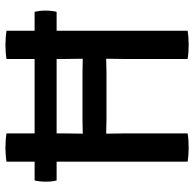

<svg xmlns="http://www.w3.org/2000/svg" viewBox="-24 -704 731 724"><g transform="rotate(-90 342.0 -341.5)"><path d="M24 -494Q21.5 -504 20.5 -513.2Q19.5 -522.5 19.5 -535Q19.5 -547 20.5 -556.5Q21.5 -566 24 -577H660Q662.5 -566 663.5 -557.2Q664.5 -548.5 664.5 -535.5Q664.5 -513.5 660 -494ZM257.5 -306Q253 -306 241.2 -306.2Q229.5 -306.5 217.8 -306.8Q206 -307 200.5 -307Q185.5 -307 169.2 -306.5Q153 -306 137.5 -306V-396.5Q153 -396.5 169.2 -396Q185.5 -395.5 200.5 -395.5Q206 -395.5 217.8 -395.8Q229.5 -396 241.2 -396.2Q253 -396.5 257.5 -396.5H426.5Q431.5 -396.5 443 -396.2Q454.5 -396 466.5 -395.8Q478.5 -395.5 483 -395.5Q499 -395.5 515 -396Q531 -396.5 546.5 -396.5V-306Q531 -306 515 -306.5Q499 -307 483 -307Q478.5 -307 466.5 -306.8Q454.5 -306.5 443 -306.2Q431.5 -306 426.5 -306ZM201.5 0Q189.5 2 175 3Q160.5 4 147.5 4Q136.5 4 121.8 3Q107 2 95 0V-683Q107 -685 121.8 -686Q136.5 -687 147.5 -687Q160.5 -687 175 -686Q189.5 -685 201.5 -683V-470Q201.5 -449 201 -432.5Q200.5 -416 200.5 -395.5V-307Q200.5 -287 201 -270.5Q201.5 -254 201.5 -233ZM482 -233Q482 -254 482.5 -270.5Q483 -287 483 -307V-395.5Q483 -416 482.5 -432.5Q482 -449 482 -470V-683Q494 -685 508.2 -686Q522.5 -687 534.5 -687Q547 -687 561.8 -686Q576.5 -685 588.5 -683V0Q576 2 562.2 3Q548.5 4 535.5 4Q523 4 508.5 3Q494 2 482 0Z"/></g></svg>

Font: Signika Light
Style: Regular
Weight: 400
Version: Version 2.003;gftools[0.9.32]